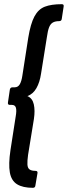

<svg xmlns="http://www.w3.org/2000/svg" viewBox="-20 -736 324 917"><path d="M137 161Q89 161 61.5 144Q34 127 27 87.5Q20 48 30 -19L55 -180Q60 -208 56 -221.5Q52 -235 37 -235H27Q16 -235 18 -247L27 -308Q29 -319 40 -319H50Q66 -319 74.5 -333.5Q83 -348 87 -376L115 -556Q126 -623 144.5 -657.5Q163 -692 194 -704Q225 -716 275 -716Q286 -716 284 -705L275 -646Q274 -635 262 -635Q244 -635 232.5 -628.5Q221 -622 214.5 -605.5Q208 -589 204 -559L176 -384Q170 -343 154 -315Q138 -287 111 -277Q135 -267 141.5 -237.5Q148 -208 142 -168L114 4Q110 33 111 50Q112 67 121.5 73.5Q131 80 149 80Q161 80 159 91L149 150Q148 161 137 161Z"/></svg>

Font: Sofia Sans Extra Condensed
Style: Bold Italic
Weight: 700
Italic angle: -9°
Designer: Botio Nikoltchev, Ani Petrova
Foundry: lettersoup
Version: Version 4.101